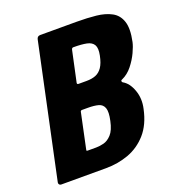

<svg xmlns="http://www.w3.org/2000/svg" viewBox="-124 -774 807 875"><g transform="rotate(-20 279.5 -336.5)"><path d="M495 -195Q480 -124 442 -81Q404 -38 352 -19Q300 0 242 0H25Q19 0 15.5 -4Q12 -8 13 -14L150 -658Q153 -673 168 -673H345Q395 -673 438 -668.5Q481 -664 511.5 -647.5Q542 -631 553.5 -595.5Q565 -560 552 -499Q548 -480 534.5 -451Q521 -422 499.5 -395Q478 -368 449 -355Q443 -353 443.5 -348.5Q444 -344 447 -342Q476 -326 491 -284Q506 -242 495 -195ZM334 -196Q343 -237 336 -256.5Q329 -276 309 -281.5Q289 -287 258 -287H230Q223 -287 222 -281L186 -111Q185 -107 185.5 -105.5Q186 -104 192 -104H232Q249 -104 269 -109Q289 -114 307 -133.5Q325 -153 334 -196ZM391 -492Q398 -526 388.5 -542.5Q379 -559 354.5 -564Q330 -569 292 -569H290Q283 -569 281 -560L249 -411Q248 -404 256 -404H294Q321 -404 339.5 -411.5Q358 -419 371 -438Q384 -457 391 -492Z"/></g></svg>

Font: Glory Thin ExtraBold
Style: Italic
Weight: 800
Italic angle: -12°
Version: Version 1.011